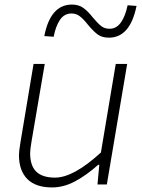

<svg xmlns="http://www.w3.org/2000/svg" viewBox="-20 -808 624 841"><path d="M63 -129Q63 -145 70 -187L127 -528H176L119 -194Q112 -154 112 -137Q112 -82 139 -56Q166 -30 221 -30Q302 -30 422 -140L487 -528H537L448 0H407L415 -86H410Q357 -39 307.5 -13Q258 13 208 13Q136 13 99.5 -24Q63 -61 63 -129ZM365 -700Q346 -724 330 -736.5Q314 -749 293 -749Q262 -749 243 -721.5Q224 -694 215 -647L174 -650Q201 -788 295 -788Q325 -788 345.5 -773Q366 -758 387 -731Q408 -706 423 -694Q438 -682 460 -682Q490 -682 509.5 -709.5Q529 -737 539 -785L578 -782Q550 -643 457 -643Q427 -643 408 -657Q389 -671 365 -700Z"/></svg>

Font: Nebula Sans Light
Style: Regular
Weight: 300
Italic angle: -9°
Designer: Paul D. Hunt for Adobe (as Source Sans)
Foundry: Nebula Entertainment & Broadcasting LLC
Version: Version 1.010